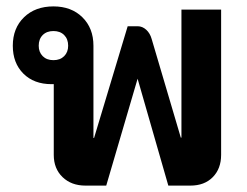

<svg xmlns="http://www.w3.org/2000/svg" viewBox="-20 -580 773 600"><path d="M671 -550V-96Q671 -53 645 -26.5Q619 0 575 0H506L410 -334L312 0H247Q203 0 175.5 -26.5Q148 -53 148 -96V-317H141Q86 -317 53 -350Q20 -383 20 -437Q20 -492 55 -526Q90 -560 147 -560Q203 -560 237.5 -526Q272 -492 272 -437V-149H274L379 -498H410Q425 -498 437 -487Q449 -476 454 -458L545 -150H547V-550ZM147 -392Q168 -392 180.5 -404.5Q193 -417 193 -437Q193 -458 180.5 -470.5Q168 -483 147 -483Q126 -483 113.5 -470.5Q101 -458 101 -437Q101 -417 113.5 -404.5Q126 -392 147 -392Z"/></svg>

Font: Stavian Bold
Style: Bold
Weight: 700
Version: Version 1.000; ttfautohint (v1.6)